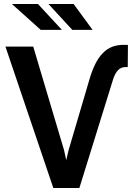

<svg xmlns="http://www.w3.org/2000/svg" viewBox="-20 -945 663 965"><path d="M301.8 -190.9 147 -710.9H7.3L248 0H378.9L548.8 -547.4Q553.7 -562 559.8 -573.5Q565.9 -585 573.7 -592.8Q581.1 -600.1 590.3 -604Q599.6 -607.9 610.4 -607.9H622.1L623 -719.2L602.5 -719.7Q568.8 -719.7 543 -709.5Q517.1 -699.2 497.1 -678.2Q476.6 -657.7 460.9 -627.2Q445.3 -596.7 432.6 -556.2L324.2 -188.5L313 -140.1ZM291 -794.9 170.9 -924.8H40L184.6 -794.9ZM445.3 -794.9 350.1 -924.8H223.6L343.3 -794.9Z"/></svg>

Font: Roboto Mono SemiBold
Style: Regular
Weight: 600
Monospace: yes
Designer: Google
Version: Version 3.000